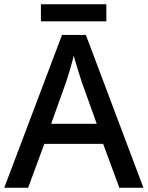

<svg xmlns="http://www.w3.org/2000/svg" viewBox="-20 -932 694 901"><path d="M479 -912H172V-832H479ZM540 -51H653L383 -768H271L0 -51H112L188 -257H464ZM362 -552 434 -351H220L292 -552C300 -575 316 -629 326 -670C334 -640 355 -573 362 -552Z"/></svg>

Font: Noto Sans Tamil UI Medium
Style: Regular
Weight: 500
Designer: Jelle Bosma - Monotype Design Team
Foundry: Monotype Imaging Inc.
Version: Version 2.004